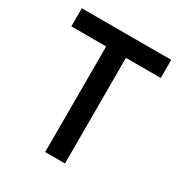

<svg xmlns="http://www.w3.org/2000/svg" viewBox="-165 -820 890 941"><g transform="rotate(30 280.0 -350.0)"><path d="M224 0V-597.5H27V-700H533V-597.5H336V0Z"/></g></svg>

Font: Geologica Roman
Style: Regular
Weight: 400
Designer: Sindre Bremnes, Frode Helland
Foundry: Monokrom Skriftforlag AS
Version: Version 1.010;gftools[0.9.28]